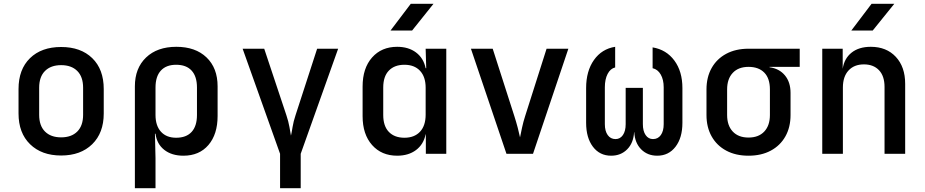

<svg xmlns="http://www.w3.org/2000/svg" viewBox="-20 -805 4840 1005"><path d="M300 9Q198 9 137.5 -50Q77 -109 77 -211V-339Q77 -442 137 -500.5Q197 -559 300 -559Q403 -559 463 -500.5Q523 -442 523 -339V-211Q523 -109 462.5 -50Q402 9 300 9ZM300 -86Q354 -86 384.5 -116.5Q415 -147 415 -204V-346Q415 -403 384.5 -433.5Q354 -464 300 -464Q246 -464 215.5 -433.5Q185 -403 185 -346V-204Q185 -147 215.5 -116.5Q246 -86 300 -86Z M686 180V-353Q686 -448 744.5 -504Q803 -560 903 -560Q1003 -560 1061 -504.5Q1119 -449 1119 -353V-198Q1119 -102 1071 -46Q1023 10 940 10Q879 10 840 -20.5Q801 -51 794 -105H791L794 23V180ZM902 -84Q955 -84 983 -114.5Q1011 -145 1011 -203V-347Q1011 -405 983 -435.5Q955 -466 902 -466Q850 -466 822 -435.5Q794 -405 794 -347V-203Q794 -147 822.5 -115.5Q851 -84 902 -84Z M1446 180V0L1250 -550H1363L1479 -202Q1490 -169 1495 -140.5Q1500 -112 1503 -95Q1507 -112 1511.5 -140.5Q1516 -169 1527 -202L1640 -550H1750L1554 0V180Z M2024 -645 2130 -785H2249L2137 -645ZM2059 10Q1977 10 1927.5 -46Q1878 -102 1878 -197V-352Q1878 -448 1927.5 -504Q1977 -560 2059 -560Q2118 -560 2157.5 -530.5Q2197 -501 2208 -448H2211L2208 -550H2316V0H2209V-102H2208Q2197 -49 2157.5 -19.5Q2118 10 2059 10ZM2097 -84Q2149 -84 2178.5 -115.5Q2208 -147 2208 -205V-346Q2208 -403 2178.5 -434.5Q2149 -466 2097 -466Q2045 -466 2015.5 -435.5Q1986 -405 1986 -347V-203Q1986 -145 2015.5 -114.5Q2045 -84 2097 -84Z M2631 0 2445 -550H2559L2672 -198Q2682 -167 2690 -136.5Q2698 -106 2702 -86Q2706 -106 2712.5 -136.5Q2719 -167 2729 -198L2841 -550H2955L2770 0Z M3179 10Q3119 10 3083.5 -37Q3048 -84 3048 -162V-344Q3048 -433 3089 -491Q3130 -549 3200 -560V-452Q3175 -446 3160.5 -418Q3146 -390 3146 -348V-155Q3146 -119 3161 -98Q3176 -77 3202 -77Q3226 -77 3240.5 -98Q3255 -119 3255 -155V-345H3345V-155Q3345 -119 3359.5 -98Q3374 -77 3398 -77Q3424 -77 3439 -98Q3454 -119 3454 -155V-348Q3454 -388 3438.5 -415Q3423 -442 3396 -448V-557Q3468 -545 3510 -488Q3552 -431 3552 -344V-162Q3552 -84 3516 -37Q3480 10 3420 10Q3369 10 3336 -23.5Q3303 -57 3300 -113H3299Q3296 -57 3263 -23.5Q3230 10 3179 10Z M3898 10Q3831 10 3781.5 -16.5Q3732 -43 3705 -91Q3678 -139 3678 -203V-337Q3678 -401 3705 -449Q3732 -497 3781.5 -523.5Q3831 -550 3898 -550H4166V-455H4008V-453Q4059 -446 4088.5 -410.5Q4118 -375 4118 -319V-203Q4118 -139 4091 -91Q4064 -43 4014.5 -16.5Q3965 10 3898 10ZM3898 -85Q3951 -85 3980.5 -116.5Q4010 -148 4010 -203V-337Q4010 -395 3980.5 -425Q3951 -455 3898 -455Q3845 -455 3815.5 -423.5Q3786 -392 3786 -337V-203Q3786 -148 3815.5 -116.5Q3845 -85 3898 -85Z M4284 0V-550H4391V-445Q4399 -499 4437.5 -529.5Q4476 -560 4538 -560Q4620 -560 4669 -507.5Q4718 -455 4718 -366V0H4610V-350Q4610 -407 4581 -437.5Q4552 -468 4502 -468Q4451 -468 4421.5 -436Q4392 -404 4392 -347V0ZM4436 -645 4542 -785H4661L4548 -645Z"/></svg>

Font: JetBrains Mono SemiBold
Style: Regular
Weight: 472
Monospace: yes
Designer: Philipp Nurullin, Konstantin Bulenkov
Foundry: JetBrains
Version: Version 2.305; ttfautohint (v1.8.4.7-5d5b)